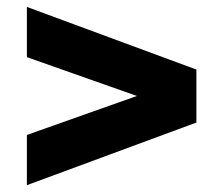

<svg xmlns="http://www.w3.org/2000/svg" viewBox="-20 -629 649 558"><path d="M58.1 -90.8V-236.8L377.9 -350.1L58.1 -462.9V-608.9L550.8 -426.8V-272.9Z"/></svg>

Font: Montserrat ExtraBold
Style: Regular
Weight: 800
Designer: Julieta Ulanovsky
Foundry: Julieta Ulanovsky
Version: Version 9.000